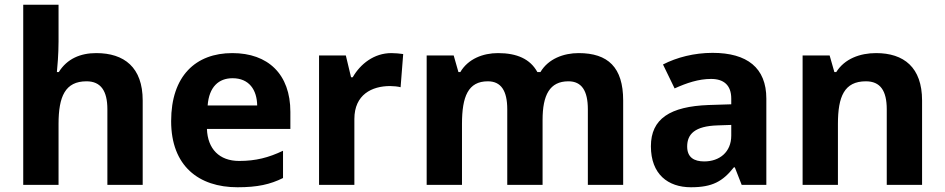

<svg xmlns="http://www.w3.org/2000/svg" viewBox="-20 -831 3985 810"><path d="M227 -656V-811H78V-51H227V-308C227 -424 255 -488 345 -488C405 -488 433 -448 433 -370V-51H582V-407C582 -547 504 -607 386 -607C319 -607 263 -583 228 -527H220C222 -547 227 -602 227 -656Z M960 -607C806 -607 702 -511 702 -320C702 -131 818 -41 982 -41C1066 -41 1120 -53 1174 -80V-195C1113 -166 1059 -152 989 -152C905 -152 856 -203 853 -287H1205V-359C1205 -518 1111 -607 960 -607ZM961 -501C1031 -501 1064 -452 1065 -386H856C862 -465 903 -501 961 -501Z M1631 -607C1558 -607 1500 -561 1468 -505H1461L1439 -597H1326V-51H1475V-329C1475 -432 1549 -468 1626 -468C1639 -468 1660 -466 1670 -463L1681 -603C1669 -605 1646 -607 1631 -607Z M2421 -607C2358 -607 2293 -583 2260 -527H2247C2217 -582 2161 -607 2081 -607C2018 -607 1955 -583 1922 -527H1914L1894 -597H1780V-51H1929V-308C1929 -424 1955 -488 2038 -488C2094 -488 2120 -448 2120 -370V-51H2269V-325C2269 -430 2299 -488 2378 -488C2434 -488 2460 -448 2460 -370V-51H2609V-407C2609 -547 2545 -607 2421 -607Z M2986 -608C2909 -608 2835 -589 2777 -559L2826 -458C2877 -481 2927 -498 2980 -498C3033 -498 3065 -472 3065 -415V-391L2970 -388C2807 -382 2726 -330 2726 -214C2726 -96 2798 -41 2895 -41C2986 -41 3029 -66 3076 -125H3080L3109 -51H3213V-415C3213 -545 3132 -608 2986 -608ZM3007 -302 3065 -304V-259C3065 -189 3015 -150 2951 -150C2908 -150 2879 -167 2879 -213C2879 -265 2911 -299 3007 -302Z M3676 -607C3608 -607 3543 -583 3508 -527H3500L3480 -597H3366V-51H3515V-308C3515 -424 3542 -488 3633 -488C3694 -488 3721 -448 3721 -370V-51H3870V-407C3870 -547 3793 -607 3676 -607Z"/></svg>

Font: Noto Sans Tamil UI
Style: Bold
Weight: 700
Designer: Jelle Bosma - Monotype Design Team
Foundry: Monotype Imaging Inc.
Version: Version 2.004